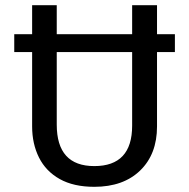

<svg xmlns="http://www.w3.org/2000/svg" viewBox="-20 -709 730 741"><path d="M344 12Q264 12 210.5 -18Q157 -48 130.5 -101Q104 -154 104 -221V-508H35V-577H104V-689H199V-577H490V-689H586V-577H655V-508H586V-221Q586 -114 521 -51Q456 12 344 12ZM344 -68Q490 -68 490 -224V-508H199V-228Q199 -68 344 -68Z"/></svg>

Font: Trujillo
Style: Regular
Weight: 400
Designer: Fira Sans original fonts by bBox Type GmbH, Carrois Corporate GbR, & Edenspiekermann AG / Changes by Cristiano Sobral
Foundry: Fira Sans original fonts by bBox Type GmbH, Carrois Corporate GbR, & Edenspiekermann AG / Changes by Cristiano Sobral
Version: Version 4.301;October 17, 2021;FontCreator 14.0.0.2814 64-bi